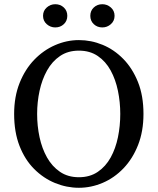

<svg xmlns="http://www.w3.org/2000/svg" viewBox="-20 -875 747 910"><path d="M354 15Q296 15 241 -7.5Q186 -30 142 -74Q98 -118 72.5 -183.5Q47 -249 47 -335Q47 -417 73 -482Q99 -547 142.5 -592Q186 -637 241 -661Q296 -685 354 -685Q412 -685 466.5 -662.5Q521 -640 564.5 -595.5Q608 -551 634 -486Q660 -421 660 -335Q660 -253 634.5 -188Q609 -123 565.5 -77.5Q522 -32 467 -8.5Q412 15 354 15ZM354 -35Q406 -35 443.5 -60.5Q481 -86 504.5 -128.5Q528 -171 539 -224.5Q550 -278 550 -335Q550 -391 539 -444.5Q528 -498 504.5 -541Q481 -584 443.5 -609.5Q406 -635 354 -635Q302 -635 264.5 -609.5Q227 -584 203 -541Q179 -498 167.5 -444.5Q156 -391 156 -335Q156 -278 167.5 -224.5Q179 -171 203 -128.5Q227 -86 264.5 -60.5Q302 -35 354 -35ZM242 -745Q219 -745 201.5 -760.5Q184 -776 184 -800Q184 -824 201.5 -839.5Q219 -855 242 -855Q266 -855 282.5 -839.5Q299 -824 299 -800Q299 -776 282.5 -760.5Q266 -745 242 -745ZM465 -745Q441 -745 424.5 -760.5Q408 -776 408 -800Q408 -824 424.5 -839.5Q441 -855 465 -855Q488 -855 505.5 -839.5Q523 -824 523 -800Q523 -776 505.5 -760.5Q488 -745 465 -745Z"/></svg>

Font: Source Serif 4 Variable
Style: Regular
Weight: 400
Designer: Frank Grießhammer
Foundry: Adobe
Version: Version 4.005;hotconv 1.1.0;makeotfexe 2.6.0